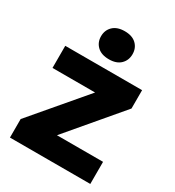

<svg xmlns="http://www.w3.org/2000/svg" viewBox="-178 -845 866 950"><g transform="rotate(30 255.0 -370.0)"><path d="M25.5 0V-105.8L278.8 -403.7H35.5V-530H474.5V-425.2L221.2 -126.3H484.5V0ZM255.3 -580Q212.2 -580 188.6 -602.5Q165 -624.9 165 -659.9Q165 -694.8 188.5 -717.4Q212 -740 255 -740Q298.3 -740 321.5 -717.5Q344.7 -695.1 344.7 -660.1Q344.7 -625.2 321.5 -602.6Q298.4 -580 255.3 -580Z"/></g></svg>

Font: Golos Text
Style: Regular
Weight: 400
Designer: A.Korolkova, Vitaly Kuzmin
Foundry: ParaType Ltd
Version: Version 2.004